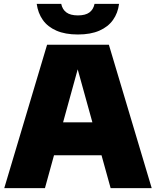

<svg xmlns="http://www.w3.org/2000/svg" viewBox="-20 -971 805 991"><path d="M2 0 223 -740H542L763 0H551L371.5 -647.5H390.5L212 0ZM186.5 -169.5 232 -339.5H532L577 -169.5ZM382 -793Q316.5 -793 271.2 -812.8Q226 -832.5 201 -868Q176 -903.5 169.5 -951H296Q302 -922 322.8 -906.8Q343.5 -891.5 382 -891.5Q421 -891.5 441.5 -906.8Q462 -922 468 -951H594.5Q588.5 -903.5 563.2 -868Q538 -832.5 493 -812.8Q448 -793 382 -793Z"/></svg>

Font: Encode Sans SC Condensed Thin Black
Style: Regular
Weight: 900
Version: Version 3.002